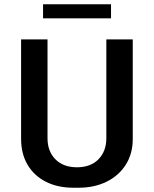

<svg xmlns="http://www.w3.org/2000/svg" viewBox="-20 -871 723 901"><path d="M325 10Q250 10 194.5 -18.5Q139 -47 109 -98.5Q79 -150 79 -219V-686H203V-222Q203 -161 240 -123.5Q277 -86 341 -86Q406 -86 442.5 -124Q479 -162 479 -222V-686H603V-219Q603 -150 570.5 -98.5Q538 -47 480.5 -18.5Q423 10 348 10ZM182 -785V-851H501V-785Z"/></svg>

Font: Chivo Medium
Style: Regular
Weight: 500
Designer: Hector Gatti
Foundry: Omnibus-Type
Version: Version 2.002